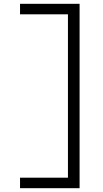

<svg xmlns="http://www.w3.org/2000/svg" viewBox="-20 -843 540 1006"><path d="M85 143V88H336V-768H85V-823H397V143Z"/></svg>

Font: iosevka_custom_sans_ss08 Light
Style: Regular
Weight: 300
Designer: Belleve Invis
Foundry: Belleve Invis
Version: Version 10.3.0; ttfautohint (v1.8.3)